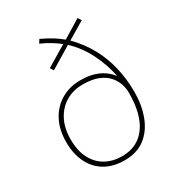

<svg xmlns="http://www.w3.org/2000/svg" viewBox="-182 -871 918 996"><g transform="rotate(-30 277.0 -373.5)"><path d="M204 -757Q241 -740 270 -722Q299 -704 321 -685L430 -752L443 -731L339 -669Q392 -616 426.5 -553Q461 -490 477.5 -419.5Q494 -349 494 -272Q494 -195 470 -130.5Q446 -66 397.5 -28Q349 10 274 10Q205 10 156.5 -19Q108 -48 82.5 -100.5Q57 -153 57 -223Q57 -298 86 -352Q115 -406 165.5 -435.5Q216 -465 279 -465Q326 -465 359 -455Q392 -445 415.5 -428.5Q439 -412 455 -391H457Q443 -463 407.5 -534Q372 -605 317 -656L188 -578L175 -598L298 -672Q277 -689 249 -706Q221 -723 191 -736ZM279 -440Q224 -440 180 -414.5Q136 -389 110 -340.5Q84 -292 84 -223Q84 -156 108 -109.5Q132 -63 174.5 -39Q217 -15 274 -15Q365 -15 416 -84Q467 -153 467 -285Q467 -307 459 -333.5Q451 -360 430.5 -384.5Q410 -409 373.5 -424.5Q337 -440 279 -440Z"/></g></svg>

Font: Noto Sans Armenian Thin
Style: Regular
Weight: 250
Version: Version 2.007